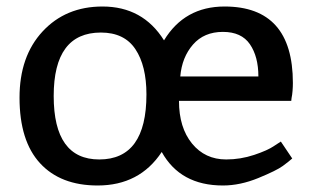

<svg xmlns="http://www.w3.org/2000/svg" viewBox="-20 -560 955 590"><path d="M843 -125 878 -73Q868 -64 849 -50Q830 -36 774 -13Q718 10 665 10Q534 10 477 -93Q409 10 280 10Q166 10 103 -58.5Q40 -127 40 -260Q40 -387 111 -463.5Q182 -540 295 -540Q419 -540 484 -436Q547 -540 670 -540Q880 -540 880 -305Q880 -294 879 -281Q878 -268 876 -259L875 -250H530Q530 -168 570 -119Q610 -70 675 -70Q719 -70 761 -84Q803 -98 823 -112ZM534 -325H774Q774 -386 748 -424Q722 -462 665 -462Q607 -462 573 -423Q539 -384 534 -325ZM290 -460Q145 -460 145 -265Q145 -70 285 -70Q430 -70 430 -270Q430 -358 396 -409Q362 -460 290 -460Z"/></svg>

Font: Bitter
Style: Regular
Weight: 400
Designer: Sol Matas
Foundry: Sol Matas
Version: Version 1.300;PS 001.300;hotconv 1.0.70;makeotf.lib2.5.58329